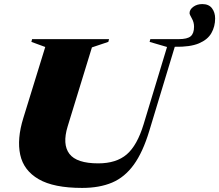

<svg xmlns="http://www.w3.org/2000/svg" viewBox="-20 -907 1076 942"><path d="M312 -287Q285 -199 320.5 -152.2Q356 -105.5 462 -105.5Q550.5 -105.5 601.8 -149.5Q653 -193.5 684.5 -297L799.5 -676.5L714 -701.5L717.5 -715H857Q899 -715 915.5 -729Q932 -743 932 -776Q932 -798 921 -817Q910 -836 910 -842.5Q910 -860 928.2 -873.5Q946.5 -887 972.5 -887Q1004.5 -887 1020 -866.5Q1035.5 -846 1035.5 -816.5Q1035.5 -777 1017.2 -744.8Q999 -712.5 955.8 -694.2Q912.5 -676 837.5 -677.5L712.5 -265Q681 -160.5 636.5 -99Q592 -37.5 530 -11.2Q468 15 383 15Q243.5 15 169.8 -27.8Q96 -70.5 79.2 -147.8Q62.5 -225 94.5 -328L202 -676.5L134 -701.5L137.5 -715H515L511.5 -701.5L431 -674.5Z"/></svg>

Font: Newsreader 72pt ExtraBold
Style: Italic
Weight: 800
Italic angle: -17°
Designer: Hugues Gentile
Foundry: Production Type
Version: Version 1.003; ttfautohint (v1.8.3)